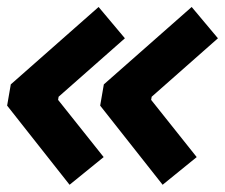

<svg xmlns="http://www.w3.org/2000/svg" viewBox="-20 -525 632 539"><path d="M175.3 -6.3 0 -228.5 10.3 -288.1 256.8 -505.4 330.6 -417.5 144.5 -253.4 143.1 -244.6 271 -84ZM436.5 -6.3 261.2 -228.5 271.5 -288.1 518.1 -505.4 591.8 -417.5 405.8 -253.4 404.3 -244.6 532.2 -84Z"/></svg>

Font: CaskaydiaCove NF
Style: Bold Italic
Weight: 700
Italic angle: -10°
Designer: Aaron Bell
Foundry: Saja Typeworks
Version: Version 2111.001; VTT 6.35;Nerd Fonts 3.2.1